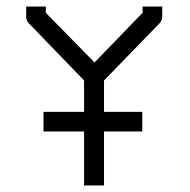

<svg xmlns="http://www.w3.org/2000/svg" viewBox="-20 -617 580 587"><path d="M113 -245V-275H237V-371L69 -545Q60 -554 60 -566V-597H120V-578L269 -426L416 -578V-597H476V-568Q476 -554 468 -546L298 -371V-275H415V-245V-215H298V-50H237V-215H113Z"/></svg>

Font: IBM 3270
Style: Regular
Weight: 400
Monospace: yes
Version: Version 2.3.1